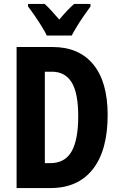

<svg xmlns="http://www.w3.org/2000/svg" viewBox="-20 -952 607 972"><path d="M525 -370Q525 -191 450 -95.5Q375 0 236 0H64V-714H246Q380 -714 452.5 -625.5Q525 -537 525 -370ZM376 -364Q376 -482 342.5 -535.5Q309 -589 243 -589H207V-126H234Q308 -126 342 -184.5Q376 -243 376 -364ZM217 -772Q208 -791 191 -818.5Q174 -846 155 -873.5Q136 -901 122 -919V-932H206Q222 -918 240.5 -897.5Q259 -877 280 -853Q302 -879 319.5 -897.5Q337 -916 355 -932H438V-919Q424 -900 405.5 -873.5Q387 -847 370.5 -820Q354 -793 343 -772Z"/></svg>

Font: Noto Sans Bengali ExtraCondensed
Style: Bold
Weight: 700
Width: 2
Designer: Joana Ranito - Universal Thirst; Jelle Bosma - Monotype Design Team
Foundry: Universal Thirst ehf.
Version: Version 3.000; ttfautohint (v1.8.4.7-5d5b)